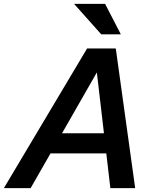

<svg xmlns="http://www.w3.org/2000/svg" viewBox="-51 -970 804 990"><path d="M-31 0 398 -720H519L107 0ZM518 0 434 -720H546L646 0ZM170 -283H565L541 -179H146ZM471 -793 331 -950H491L572 -793Z"/></svg>

Font: Instrument Sans SemiBold
Style: Italic
Weight: 600
Italic angle: -13°
Designer: Rodrigo Fuenzalida
Foundry: fragTYPE
Version: Version 1.000;gftools[0.9.28]